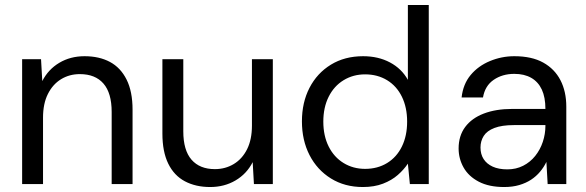

<svg xmlns="http://www.w3.org/2000/svg" viewBox="-20 -740 2357 772"><path d="M69 0V-502H145L150 -414Q174 -461 218.5 -487.5Q263 -514 320 -514Q379 -514 422 -491Q465 -468 489 -420Q513 -372 513 -299V0H429V-290Q429 -366 396 -404Q363 -442 301 -442Q259 -442 225.5 -421.5Q192 -401 172.5 -362Q153 -323 153 -267V0Z M825 12Q767 12 723.5 -11Q680 -34 656.5 -82Q633 -130 633 -203V-502H717V-212Q717 -136 750 -98Q783 -60 844 -60Q886 -60 920 -80.5Q954 -101 973.5 -140Q993 -179 993 -235V-502H1077V0H1001L996 -88Q972 -41 927 -14.5Q882 12 825 12Z M1439 12Q1366 12 1310.5 -22.5Q1255 -57 1224.5 -116.5Q1194 -176 1194 -252Q1194 -328 1224.5 -387Q1255 -446 1310.5 -480Q1366 -514 1440 -514Q1501 -514 1548 -489Q1595 -464 1620 -419V-720H1704V0H1628L1620 -82Q1604 -58 1579.5 -36.5Q1555 -15 1520 -1.5Q1485 12 1439 12ZM1448 -61Q1498 -61 1536.5 -84.5Q1575 -108 1596 -151Q1617 -194 1617 -251Q1617 -308 1596 -351Q1575 -394 1536.5 -417.5Q1498 -441 1448 -441Q1400 -441 1361.5 -417.5Q1323 -394 1301.5 -351Q1280 -308 1280 -251Q1280 -194 1301.5 -151Q1323 -108 1361.5 -84.5Q1400 -61 1448 -61Z M2007 12Q1946 12 1905 -9.5Q1864 -31 1844 -66.5Q1824 -102 1824 -143Q1824 -194 1850.5 -229.5Q1877 -265 1925.5 -283.5Q1974 -302 2039 -302H2173Q2173 -349 2158.5 -380Q2144 -411 2116 -427Q2088 -443 2048 -443Q2000 -443 1965 -419Q1930 -395 1922 -348H1836Q1842 -402 1872.5 -438.5Q1903 -475 1950 -494.5Q1997 -514 2048 -514Q2118 -514 2164 -488.5Q2210 -463 2233.5 -417.5Q2257 -372 2257 -311V0H2182L2177 -89Q2167 -68 2151.5 -49.5Q2136 -31 2115.5 -17.5Q2095 -4 2068 4Q2041 12 2007 12ZM2020 -59Q2055 -59 2083.5 -73.5Q2112 -88 2132 -113Q2152 -138 2162.5 -169.5Q2173 -201 2173 -234V-237H2046Q1998 -237 1968 -225.5Q1938 -214 1925 -193.5Q1912 -173 1912 -147Q1912 -120 1924.5 -100.5Q1937 -81 1961 -70Q1985 -59 2020 -59Z"/></svg>

Font: DM Sans 16pt
Style: Regular
Weight: 400
Version: Version 4.004;gftools[0.9.30]